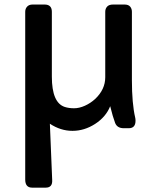

<svg xmlns="http://www.w3.org/2000/svg" viewBox="-20 -571 706 855"><path d="M202.1 -20 212.4 230.5Q214.4 264.6 183.6 264.6H123Q92.3 264.6 92.3 228.5V-518.6Q92.3 -532.2 100.8 -541.5Q109.4 -550.8 125 -550.8H178.7Q210.9 -550.8 210.9 -518.6V-229.5Q210.9 -113.3 268.6 -94.7Q286.6 -88.9 309.8 -88.9Q333 -88.9 357.9 -100.1Q382.8 -111.3 403.3 -129.9Q448.7 -172.4 448.7 -227.1V-518.6Q448.7 -532.2 457 -541.5Q465.3 -550.8 483.4 -550.8H534.7Q551.8 -550.8 559.6 -541.5Q567.4 -532.2 567.4 -518.6V-213.4Q567.4 -110.4 582 -47.4Q583.5 -42 583.5 -33.2Q583.5 0 553.2 0H531.2Q502 0 492.7 -23.4Q482.4 -50.3 470.7 -98.1Q451.7 -50.3 403.3 -19Q355.5 11.7 302.7 11.7Q250 11.7 202.1 -20Z"/></svg>

Font: Capriola
Style: Regular
Weight: 400
Designer: Viktoriya Grabowska
Foundry: Viktoriya Grabowska
Version: Version 1.007